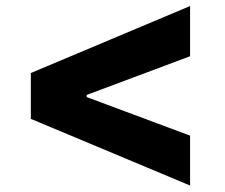

<svg xmlns="http://www.w3.org/2000/svg" viewBox="-20 -603 727 620"><path d="M79.6 -219.2V-367.2L593.8 -583.5V-421.4L259.8 -296.4V-289.6L593.8 -165V-3.9Z"/></svg>

Font: Inter Extra Bold
Style: Regular
Weight: 800
Designer: Rasmus Andersson
Foundry: rsms
Version: Version 4.000;git-3c8e0fc